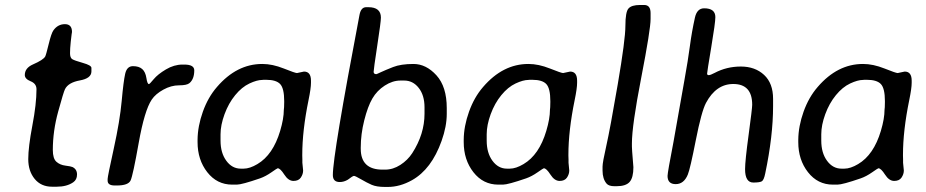

<svg xmlns="http://www.w3.org/2000/svg" viewBox="-20 -740 3678 763"><path d="M343.3 -470.2V-456.1Q343.3 -428.7 297.4 -420.4Q251.5 -412.1 238.3 -385.7Q232.4 -374 211.2 -296.6Q189.9 -219.2 189.9 -144Q189.9 -109.9 204.1 -97.2Q218.3 -84.5 240 -81.8Q261.7 -79.1 268.1 -76.2Q286.1 -67.4 286.1 -46.6Q286.1 -25.9 271 -15.6Q245.6 2 205.1 2H187Q143.1 2 117.7 -29.1Q92.3 -60.1 92.3 -107.7Q92.3 -155.3 108.6 -241.2Q125 -327.1 125 -385.3Q125 -407.7 101.8 -417Q78.6 -426.3 78.6 -441.9Q78.6 -469.7 110.8 -483.9Q152.3 -502 159.7 -515.6Q163.1 -522 173.6 -565.2Q184.1 -608.4 192.4 -619.6Q210 -644 238 -644Q266.1 -644 266.1 -612.8L264.6 -603.5L261.2 -574.7Q258.3 -546.9 258.3 -528.8Q258.3 -510.7 266.8 -505.1Q275.4 -499.5 309.3 -490Q343.3 -480.5 343.3 -470.2Z M571.8 -405.8Q574.7 -405.8 590.8 -425.3Q606.9 -444.8 639.4 -464.1Q671.9 -483.4 705.1 -483.4H712.4Q752 -483.4 752 -460.4Q752 -425.8 732.9 -409.7Q722.7 -400.9 691.4 -400.9Q660.2 -400.9 629.2 -383.8Q598.1 -366.7 583 -344.2Q554.2 -301.3 531.2 -172.1Q508.3 -43 499 -22.9Q489.7 -2.9 444.3 -2.9H436Q407.7 -2.9 407.7 -22V-28.8Q407.7 -38.6 432.1 -149.4Q456.5 -260.3 463.6 -338.6Q470.7 -417 477.5 -447Q484.4 -477.1 508.3 -477.1Q532.2 -477.1 545.2 -465.6Q558.1 -454.1 561.8 -429.9Q565.4 -405.8 571.8 -405.8Z M856.4 -206.5V-181.2Q856.4 -132.3 879.4 -101.1Q902.3 -69.8 937 -69.8H946.8Q947.3 -69.8 948.2 -69.8Q972.7 -69.8 1002.9 -87.9Q1064.9 -124.5 1093.3 -219.7Q1107.9 -268.6 1107.9 -303.7L1108.9 -314L1109.4 -333.5V-338.4Q1109.4 -388.7 1093.5 -405.8Q1077.6 -422.9 1037.6 -422.9H1027.3L1022.5 -422.4Q1001.5 -422.4 971.2 -408.2Q940.9 -394 914.6 -361.8Q888.2 -329.6 872.3 -286.1Q856.4 -242.7 856.4 -206.5ZM1215.8 -419.4V-411.1Q1215.8 -389.2 1206.1 -342.3Q1181.2 -220.7 1181.2 -125Q1181.2 -123 1181.2 -121.1L1181.6 -106.4V-93.3L1184.6 -62.5Q1184.6 -47.9 1175.5 -34.4Q1166.5 -21 1146.2 -21Q1126 -21 1109.9 -46.1Q1093.8 -71.3 1083.5 -71.3Q1081.5 -71.3 1058.6 -55.2Q1035.6 -39.1 1013.2 -31.2Q940.9 -6.3 920.9 -6.3H902.8Q842.3 -6.3 803.7 -55.7Q765.1 -105 765.1 -175.3V-184.6Q765.6 -238.3 786.1 -295.9Q806.6 -353.5 842.3 -394.5Q920.9 -485.8 1022 -485.8H1022.9Q1062.5 -485.8 1107.7 -467.8Q1152.8 -449.7 1160.2 -449.7L1188 -455.6Q1215.8 -455.6 1215.8 -419.4Z M1500 -65.9H1510.3Q1542 -65.9 1571 -84.7Q1600.1 -103.5 1618.2 -131.3Q1667 -207 1667 -288.1V-313.5Q1667 -361.3 1644 -390.6Q1621.1 -419.9 1586.4 -419.9H1571.3Q1540 -419.9 1509 -399.9Q1478 -379.9 1459.7 -348.4Q1441.4 -316.9 1427.5 -261.7Q1413.6 -206.5 1413.6 -153.8V-148.9Q1413.6 -65.9 1500 -65.9ZM1443.8 -711.4Q1493.7 -711.4 1493.7 -669.9Q1493.7 -653.3 1479.2 -558.6Q1464.8 -463.9 1464.8 -454.6Q1464.8 -445.3 1475.6 -445.3Q1477.1 -445.3 1494.1 -453.4Q1511.2 -461.4 1542.2 -473.6Q1573.2 -485.8 1623.3 -485.8Q1673.3 -485.8 1714.4 -440.7Q1755.4 -395.5 1755.4 -310.5V-287.6Q1755.4 -237.8 1734.9 -180.2Q1694.8 -67.4 1617.2 -23.9Q1569.3 2.9 1521 2.9H1509.8Q1476.6 2.9 1457 -5.6Q1437.5 -14.2 1414.6 -27.6Q1391.6 -41 1386.7 -41Q1381.8 -41 1362.3 -25.9Q1346.7 -16.6 1330.1 -16.6Q1302.7 -16.6 1302.7 -44.4Q1302.7 -125 1408.7 -681.2Q1414.6 -711.4 1435.1 -711.4Z M1914.1 -206.5V-181.2Q1914.1 -132.3 1937 -101.1Q1960 -69.8 1994.6 -69.8H2004.4Q2004.9 -69.8 2005.9 -69.8Q2030.3 -69.8 2060.5 -87.9Q2122.6 -124.5 2150.9 -219.7Q2165.5 -268.6 2165.5 -303.7L2166.5 -314L2167 -333.5V-338.4Q2167 -388.7 2151.1 -405.8Q2135.3 -422.9 2095.2 -422.9H2085L2080.1 -422.4Q2059.1 -422.4 2028.8 -408.2Q1998.5 -394 1972.2 -361.8Q1945.8 -329.6 1929.9 -286.1Q1914.1 -242.7 1914.1 -206.5ZM2273.4 -419.4V-411.1Q2273.4 -389.2 2263.7 -342.3Q2238.8 -220.7 2238.8 -125Q2238.8 -123 2238.8 -121.1L2239.3 -106.4V-93.3L2242.2 -62.5Q2242.2 -47.9 2233.2 -34.4Q2224.1 -21 2203.9 -21Q2183.6 -21 2167.5 -46.1Q2151.4 -71.3 2141.1 -71.3Q2139.2 -71.3 2116.2 -55.2Q2093.3 -39.1 2070.8 -31.2Q1998.5 -6.3 1978.5 -6.3H1960.4Q1899.9 -6.3 1861.3 -55.7Q1822.8 -105 1822.8 -175.3V-184.6Q1823.2 -238.3 1843.8 -295.9Q1864.3 -353.5 1899.9 -394.5Q1978.5 -485.8 2079.6 -485.8H2080.6Q2120.1 -485.8 2165.3 -467.8Q2210.4 -449.7 2217.8 -449.7L2245.6 -455.6Q2273.4 -455.6 2273.4 -419.4Z M2523.4 -720.2H2540Q2565.4 -720.2 2565.4 -688V-664.6Q2565.4 -622.6 2528.3 -431.6Q2491.2 -240.7 2491.2 -170.4V-157.2Q2492.2 -144.5 2492.2 -137.7L2497.1 -75.7Q2497.1 -34.2 2482.2 -17.1Q2467.3 0 2430.2 0H2421.9Q2399.4 0 2390.6 -10.3Q2374.5 -29.3 2374.5 -62V-78.1Q2374.5 -94.7 2389.4 -160.4Q2404.3 -226.1 2434.8 -404.3Q2465.3 -582.5 2465.3 -637.7Q2465.3 -692.9 2477.8 -706.5Q2490.2 -720.2 2523.4 -720.2Z M2969.2 -323.7Q2969.2 -406.2 2894 -406.2Q2825.7 -406.2 2785.6 -331.1Q2767.6 -296.9 2745.1 -182.9Q2722.7 -68.8 2713.4 -46.4Q2697.8 -8.3 2665.3 -8.3Q2632.8 -8.3 2632.8 -41Q2632.8 -54.2 2656.7 -177.7L2699.7 -420.4Q2714.4 -502 2721.7 -557.6Q2729 -613.3 2741.7 -670.4Q2750 -707 2778.3 -707Q2822.8 -707 2822.8 -671.9Q2822.8 -649.9 2806.4 -551.8Q2790 -453.6 2790 -447.5Q2790 -441.4 2796.6 -441.4Q2803.2 -441.4 2819.8 -450.2Q2867.7 -475.6 2924.1 -475.6Q2980.5 -475.6 3016.4 -442.4Q3052.2 -409.2 3052.2 -347.2V-318.4Q3052.2 -199.2 3021 -50.8Q3015.6 -23.9 3007.1 -19.3Q2998.5 -14.6 2973.6 -14.6Q2940.9 -14.6 2940.9 -67.9Q2940.9 -100.6 2955.1 -205.1Q2969.2 -309.6 2969.2 -323.7Z M3243.7 -206.5V-181.2Q3243.7 -132.3 3266.6 -101.1Q3289.6 -69.8 3324.2 -69.8H3334Q3334.5 -69.8 3335.4 -69.8Q3359.9 -69.8 3390.1 -87.9Q3452.1 -124.5 3480.5 -219.7Q3495.1 -268.6 3495.1 -303.7L3496.1 -314L3496.6 -333.5V-338.4Q3496.6 -388.7 3480.7 -405.8Q3464.8 -422.9 3424.8 -422.9H3414.6L3409.7 -422.4Q3388.7 -422.4 3358.4 -408.2Q3328.1 -394 3301.8 -361.8Q3275.4 -329.6 3259.5 -286.1Q3243.7 -242.7 3243.7 -206.5ZM3603 -419.4V-411.1Q3603 -389.2 3593.3 -342.3Q3568.4 -220.7 3568.4 -125Q3568.4 -123 3568.4 -121.1L3568.8 -106.4V-93.3L3571.8 -62.5Q3571.8 -47.9 3562.7 -34.4Q3553.7 -21 3533.4 -21Q3513.2 -21 3497.1 -46.1Q3481 -71.3 3470.7 -71.3Q3468.8 -71.3 3445.8 -55.2Q3422.9 -39.1 3400.4 -31.2Q3328.1 -6.3 3308.1 -6.3H3290Q3229.5 -6.3 3190.9 -55.7Q3152.3 -105 3152.3 -175.3V-184.6Q3152.8 -238.3 3173.3 -295.9Q3193.8 -353.5 3229.5 -394.5Q3308.1 -485.8 3409.2 -485.8H3410.2Q3449.7 -485.8 3494.9 -467.8Q3540 -449.7 3547.4 -449.7L3575.2 -455.6Q3603 -455.6 3603 -419.4Z"/></svg>

Font: Averia Sans Libre
Style: Italic
Weight: 400
Italic angle: -7.90001°
Version: Version 1.002